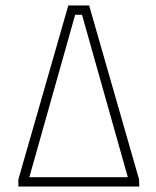

<svg xmlns="http://www.w3.org/2000/svg" viewBox="-20 -680 570 700"><path d="M47 -26 229 -660H305L487 -26L488 0H47ZM279 -626H254L87 -34H446Z"/></svg>

Font: TitilliumMaps29L
Style: 1 wt
Weight: 100
Designer: Campivisivi
Foundry: Accademia di Belle Arti di Urbino and students of MA course of Visual design
Version: Version 001.001